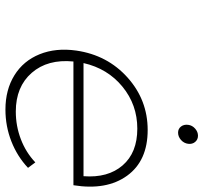

<svg xmlns="http://www.w3.org/2000/svg" viewBox="-41 -706 748 706"><g transform="rotate(90 333.0 -353.0)"><path d="M166 -259.8Q182.6 -374 265.1 -448Q347.7 -522 458 -522Q571.3 -522 626 -446.5Q680.7 -371.1 661.1 -249H206.1Q196.8 -154.3 247.8 -95.7Q298.8 -37.1 390.1 -37.1Q443.4 -37.1 491.9 -55.7Q540.5 -74.2 577.1 -108.9L597.2 -82Q555.2 -42.5 499.8 -20.8Q444.3 1 382.8 1Q310.1 1 256.8 -32Q203.6 -64.9 179.4 -124.8Q155.3 -184.6 166 -259.8ZM211.9 -286.1H627.9Q634.8 -376 588.1 -429.9Q541.5 -483.9 453.1 -483.9Q365.2 -483.9 298.6 -429.2Q231.9 -374.5 211.9 -286.1ZM439 -670.9Q440.9 -686 452.9 -696.5Q464.8 -707 479 -707Q493.2 -707 502 -696.5Q510.7 -686 508.8 -670.9Q506.8 -655.3 494.6 -644.5Q482.4 -633.8 467.8 -633.8Q453.6 -633.8 445.3 -644.5Q437 -655.3 439 -670.9Z"/></g></svg>

Font: Trueno UltraLight
Style: Italic
Weight: 250
Designer: Julieta Ulanovsky
Foundry: Julieta Ulanovsky
Version: Version 3.001b | FøM Fix